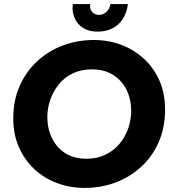

<svg xmlns="http://www.w3.org/2000/svg" viewBox="-20 -909 844 941"><path d="M395 12Q323 12 260 -11.5Q197 -35 149 -79.5Q101 -124 73 -187Q45 -250 45 -328Q45 -417 76.5 -488Q108 -559 163 -609.5Q218 -660 289 -686.5Q360 -713 440 -713Q512 -713 575 -689Q638 -665 686 -620.5Q734 -576 761.5 -513.5Q789 -451 789 -372Q789 -284 758 -213Q727 -142 672 -91.5Q617 -41 546 -14.5Q475 12 395 12ZM404 -131Q456 -131 497 -151Q538 -171 566 -204.5Q594 -238 608.5 -280Q623 -322 623 -366Q623 -422 600.5 -468Q578 -514 535 -541.5Q492 -569 430 -569Q378 -569 337 -549.5Q296 -530 268.5 -496Q241 -462 226.5 -420.5Q212 -379 212 -335Q212 -279 234.5 -232.5Q257 -186 299.5 -158.5Q342 -131 404 -131ZM458 -754Q415 -754 386.5 -772.5Q358 -791 345 -822Q332 -853 337 -889H422Q420 -872 425.5 -860Q431 -848 442 -842Q453 -836 465 -836Q485 -836 501 -850Q517 -864 521 -889H607Q598 -824 558.5 -789Q519 -754 458 -754Z"/></svg>

Font: MuseoModerno Thin
Style: Bold Italic
Weight: 700
Italic angle: -9°
Version: Version 1.003